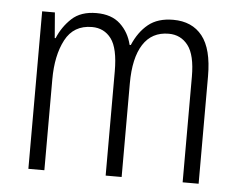

<svg xmlns="http://www.w3.org/2000/svg" viewBox="-44 -594 808 646"><g transform="rotate(5 360.0 -271.0)"><path d="M516 -542Q580 -542 614.5 -498.5Q649 -455 649 -363V0H595V-357Q595 -430 570.5 -462Q546 -494 505 -494Q448 -494 418.5 -448Q389 -402 389 -316V0H335V-352Q335 -430 311 -462Q287 -494 246 -494Q184 -494 156 -441Q128 -388 128 -307V0H74V-532H117L124 -446H127Q143 -485 173.5 -513.5Q204 -542 257 -542Q308 -542 337.5 -514.5Q367 -487 377 -445H381Q400 -490 432 -516Q464 -542 516 -542Z"/></g></svg>

Font: Noto Sans Georgian Condensed Light
Style: Regular
Weight: 300
Width: 3
Designer: Monotype Design Team, Akaki Razmadze
Foundry: Google LLC
Version: Version 2.005; ttfautohint (v1.8.4.7-5d5b)